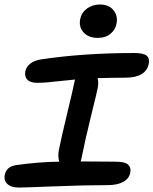

<svg xmlns="http://www.w3.org/2000/svg" viewBox="-24 -883 689 862"><path d="M415 -712.9Q374 -712.9 351.6 -737.1Q329.1 -761.2 335.9 -796.9Q341.8 -826.7 366.5 -844.7Q391.1 -862.8 423.8 -862.8Q465.8 -862.8 486.1 -836.4Q506.3 -810.1 499 -776.9Q495.1 -751.5 473.1 -732.2Q451.2 -712.9 415 -712.9ZM62 -41Q26.4 -41 9.5 -56.6Q-7.3 -72.3 -2.9 -97.2Q5.4 -136.7 50.8 -142.1Q147 -155.8 242.2 -157.2Q234.9 -179.2 240.2 -209Q252 -268.1 276.9 -370.8Q301.8 -473.6 309.1 -509.8Q309.6 -513.2 311 -518.6Q312.5 -523.9 313 -525.9Q283.7 -523.4 247.3 -519.3Q210.9 -515.1 187.7 -513.2Q164.6 -511.2 143.1 -511.2Q111.8 -511.2 98.6 -525.4Q85.4 -539.6 89.8 -563Q93.8 -583 111.8 -597.2Q129.9 -611.3 159.2 -616.2Q350.6 -645 579.1 -645Q619.6 -645 634 -633.3Q648.4 -621.6 644 -597.2Q631.3 -534.2 538.1 -534.2Q484.4 -534.2 414.1 -532.2Q419.4 -513.7 415 -488.8Q410.6 -466.8 384.5 -361.3Q358.4 -255.9 342.8 -176.8Q341.3 -167 337.9 -158.2Q359.9 -158.2 411.1 -157.7Q462.4 -157.2 492.2 -157.2Q536.6 -157.2 551 -144Q565.4 -130.9 561 -107.9Q555.7 -81.1 529.3 -66.4Q502.9 -51.8 458 -51.8Q355 -51.8 220.7 -46.4Q86.4 -41 62 -41Z"/></svg>

Font: Shantell Sans Irregular
Style: Italic
Weight: 500
Italic angle: -11.31°
Designer: Stephen Nixon, Anya Danilova, Shantell Martin
Foundry: Arrow Type
Version: Version 1.006;[9816181b4]